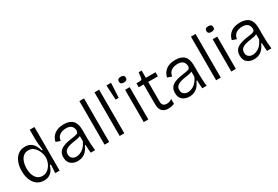

<svg xmlns="http://www.w3.org/2000/svg" viewBox="59 -1671 3841 2653"><g transform="rotate(-30 1980.0 -345.0)"><path d="M264 12Q196 12 150 -23Q104 -58 80.5 -119Q57 -180 57 -257Q57 -334 81 -395Q105 -456 150.5 -491.5Q196 -527 262 -527Q318 -527 354 -502.5Q390 -478 410 -441Q430 -404 440 -366H456Q450 -406 444.5 -456.5Q439 -507 439 -544V-696H514V0H444L452 -134H436Q424 -94 403 -60.5Q382 -27 347.5 -7.5Q313 12 264 12ZM275 -54Q313 -54 343.5 -72Q374 -90 395.5 -119.5Q417 -149 428.5 -183Q440 -217 440 -249V-259Q440 -285 430.5 -319Q421 -353 401.5 -385Q382 -417 351.5 -438.5Q321 -460 278 -460Q230 -460 198 -432.5Q166 -405 149.5 -358Q133 -311 133 -253Q133 -163 170.5 -108.5Q208 -54 275 -54Z M800 12Q736 12 693 -23.5Q650 -59 650 -134Q650 -182 672 -215Q694 -248 745 -269.5Q796 -291 884 -302Q943 -309 968.5 -319Q994 -329 994 -366Q994 -406 966.5 -434.5Q939 -463 879 -463Q849 -463 817 -453Q785 -443 761 -418Q737 -393 732 -348L663 -372Q676 -441 731.5 -484Q787 -527 881 -527Q975 -527 1021.5 -479.5Q1068 -432 1068 -330V-207Q1068 -161 1071 -103Q1074 -45 1080 0H1010Q1007 -34 1005 -65Q1003 -96 1002 -129H991Q976 -92 951 -59.5Q926 -27 888.5 -7.5Q851 12 800 12ZM815 -51Q859 -51 908.5 -82Q958 -113 995 -192V-274Q969 -262 934 -256.5Q899 -251 862.5 -245Q826 -239 794 -228Q762 -217 742.5 -196Q723 -175 723 -137Q723 -94 749 -72.5Q775 -51 815 -51Z M1231 0V-696H1305V0Z M1472 0V-696H1546V0Z M1675 -463 1663 -696H1736L1724 -463Z M1856 0V-515H1929V0ZM1893 -610Q1837 -610 1837 -655Q1837 -702 1893 -702Q1949 -702 1949 -655Q1949 -610 1893 -610Z M2247 10Q2115 10 2115 -137V-451H2037V-515H2085Q2108 -515 2118 -523Q2128 -531 2130 -552L2139 -631H2187V-515H2341V-450H2187V-137Q2187 -96 2206 -77.5Q2225 -59 2260 -59Q2279 -59 2300 -64.5Q2321 -70 2344 -87V-10Q2316 1 2291.5 5.5Q2267 10 2247 10Z M2580 12Q2516 12 2473 -23.5Q2430 -59 2430 -134Q2430 -182 2452 -215Q2474 -248 2525 -269.5Q2576 -291 2664 -302Q2723 -309 2748.5 -319Q2774 -329 2774 -366Q2774 -406 2746.5 -434.5Q2719 -463 2659 -463Q2629 -463 2597 -453Q2565 -443 2541 -418Q2517 -393 2512 -348L2443 -372Q2456 -441 2511.5 -484Q2567 -527 2661 -527Q2755 -527 2801.5 -479.5Q2848 -432 2848 -330V-207Q2848 -161 2851 -103Q2854 -45 2860 0H2790Q2787 -34 2785 -65Q2783 -96 2782 -129H2771Q2756 -92 2731 -59.5Q2706 -27 2668.5 -7.5Q2631 12 2580 12ZM2595 -51Q2639 -51 2688.5 -82Q2738 -113 2775 -192V-274Q2749 -262 2714 -256.5Q2679 -251 2642.5 -245Q2606 -239 2574 -228Q2542 -217 2522.5 -196Q2503 -175 2503 -137Q2503 -94 2529 -72.5Q2555 -51 2595 -51Z M3011 0V-696H3085V0Z M3253 0V-515H3326V0ZM3290 -610Q3234 -610 3234 -655Q3234 -702 3290 -702Q3346 -702 3346 -655Q3346 -610 3290 -610Z M3613 12Q3549 12 3506 -23.5Q3463 -59 3463 -134Q3463 -182 3485 -215Q3507 -248 3558 -269.5Q3609 -291 3697 -302Q3756 -309 3781.5 -319Q3807 -329 3807 -366Q3807 -406 3779.5 -434.5Q3752 -463 3692 -463Q3662 -463 3630 -453Q3598 -443 3574 -418Q3550 -393 3545 -348L3476 -372Q3489 -441 3544.5 -484Q3600 -527 3694 -527Q3788 -527 3834.5 -479.5Q3881 -432 3881 -330V-207Q3881 -161 3884 -103Q3887 -45 3893 0H3823Q3820 -34 3818 -65Q3816 -96 3815 -129H3804Q3789 -92 3764 -59.5Q3739 -27 3701.5 -7.5Q3664 12 3613 12ZM3628 -51Q3672 -51 3721.5 -82Q3771 -113 3808 -192V-274Q3782 -262 3747 -256.5Q3712 -251 3675.5 -245Q3639 -239 3607 -228Q3575 -217 3555.5 -196Q3536 -175 3536 -137Q3536 -94 3562 -72.5Q3588 -51 3628 -51Z"/></g></svg>

Font: Bricolage Grotesque 12pt Light
Style: Regular
Weight: 300
Designer: Mathieu Triay
Foundry: Atelier Triay
Version: Version 1.001; ttfautohint (v1.8.4.7-5d5b);gftools[0.9.33.de